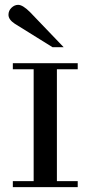

<svg xmlns="http://www.w3.org/2000/svg" viewBox="-20 -773 374 793"><path d="M33 0V-25H119V-487H33V-512H301V-487H215V-25H301V0ZM243 -578H197L41 -675Q15 -692 15 -712Q15 -729 27.5 -741Q40 -753 55 -753Q74 -753 104 -723Z"/></svg>

Font: Justus
Style: Versalitas
Weight: 400
Version: Version 001.001